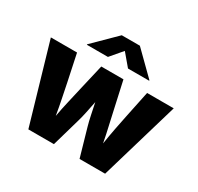

<svg xmlns="http://www.w3.org/2000/svg" viewBox="-162 -962 1188 1153"><g transform="rotate(30 432.0 -385.0)"><path d="M165 0 5.9 -545.9H187.5L226.6 -360.8Q235.8 -314 246.6 -262.5Q257.3 -210.9 267.1 -152.3Q277.8 -210.9 290 -262.7Q302.2 -314.5 312.5 -360.8L355.5 -545.9H509.3L550.3 -360.8Q560.1 -314 572.3 -262.2Q584.5 -210.4 595.7 -151.4Q605 -210.4 615 -262.2Q625 -314 634.8 -360.8L673.3 -545.9H857.9L697.3 0H520L464.4 -193.8Q456.1 -222.7 447.8 -262.9Q439.5 -303.2 431.2 -342.8Q423.3 -303.2 415 -262.9Q406.7 -222.7 397.9 -193.8L342.3 0ZM361.3 -615.7H215.3V-619.1L368.2 -770H493.7L647 -619.1V-615.7H500.5L431.2 -697.8Z"/></g></svg>

Font: Inter Extra Bold
Style: Regular
Weight: 800
Designer: Rasmus Andersson
Foundry: rsms
Version: Version 4.000;git-3c8e0fc